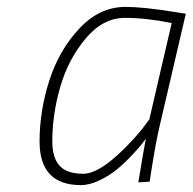

<svg xmlns="http://www.w3.org/2000/svg" viewBox="-20 -529 560 558"><path d="M215 9Q95 9 95 -118Q95 -206 123 -294Q151 -382 210 -445.5Q269 -509 345 -509Q396 -509 489 -494L520 -489L444 -163Q433 -117 419 -28L415 -1L382 1Q399 -103 404 -126Q400 -121 393 -111.5Q386 -102 364.5 -79Q343 -56 321.5 -38Q300 -20 270.5 -5.5Q241 9 215 9ZM479 -462Q406 -477 342.5 -477Q279 -477 228.5 -416.5Q178 -356 155 -276Q132 -196 132 -118Q132 -71 153 -47.5Q174 -24 222 -24Q276 -24 369 -126Q390 -149 402 -166L414 -182Z"/></svg>

Font: TitilliumWebThinItalic
Style: Thin Italic
Weight: 200
Italic angle: -13°
Version: Version 1.001;PS 57.000;hotconv 1.0.70;makeotf.lib2.5.55311